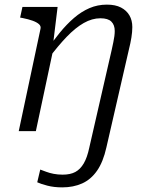

<svg xmlns="http://www.w3.org/2000/svg" viewBox="-20 -567 661 830"><path d="M61 0H135L214 -371L210 -381L229 -537H77L67 -491L78 -489Q103 -484 121 -477.5Q139 -471 148.5 -462.5Q158 -454 155 -442ZM366 71Q357 114 342 139.5Q327 165 305.5 176.5Q284 188 251 188Q230 188 212 184.5Q194 181 179.5 175.5Q165 170 154 166L141 221Q156 228 184.5 235.5Q213 243 249 243Q297 243 335 226Q373 209 399.5 171Q426 133 440 70L537 -352Q544 -380 548 -404.5Q552 -429 552 -450Q552 -479 539.5 -500.5Q527 -522 503 -534.5Q479 -547 442 -547Q402 -547 367 -532Q332 -517 300 -489.5Q268 -462 237.5 -424.5Q207 -387 176 -342L189 -313Q231 -369 268.5 -408Q306 -447 342 -467.5Q378 -488 414 -488Q447 -488 461.5 -473.5Q476 -459 476 -433Q476 -423 474.5 -411Q473 -399 470 -385Q467 -371 463 -352Z"/></svg>

Font: Roboto Serif 20pt Light
Style: Italic
Weight: 300
Italic angle: -10°
Version: Version 1.007